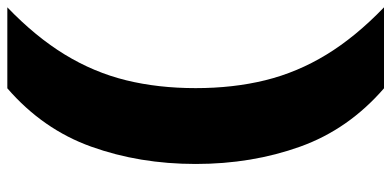

<svg xmlns="http://www.w3.org/2000/svg" viewBox="-367 -556 1068 524"><g transform="rotate(90 167.0 -294.0)"><path d="M-75 220Q5.5 142.5 54 63Q102.5 -16.5 124 -104Q145.5 -191.5 145.5 -294Q145.5 -396.5 124 -484Q102.5 -571.5 54 -651Q5.5 -730.5 -75 -808H146Q258 -711 305.2 -579.2Q352.5 -447.5 352.5 -294Q352.5 -140.5 305.2 -8.8Q258 123 146 220Z"/></g></svg>

Font: Encode Sans Expanded Expanded ExtraBold
Style: Regular
Weight: 800
Width: 7
Designer: Multiple Designers
Foundry: Impallari Type
Version: Version 3.000; ttfautohint (v1.8.3) -l 8 -r 50 -G 200 -x 14 